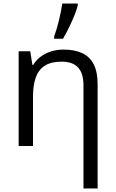

<svg xmlns="http://www.w3.org/2000/svg" viewBox="-20 -825 653 1085"><path d="M338.9 -544.9Q402.3 -544.9 445.3 -524.4Q488.3 -503.9 510 -460.7Q531.7 -417.5 531.7 -348.6V240.2H451.7V-343.3Q451.7 -410.2 421.4 -443.4Q391.1 -476.6 327.6 -476.6Q269 -476.6 233.6 -454.1Q198.2 -431.6 182.4 -387.9Q166.5 -344.2 166.5 -280.3V0H85.4V-535.2H150.9L163.1 -458H167.5Q184.6 -486.3 210.9 -505.6Q237.3 -524.9 270 -534.9Q302.7 -544.9 338.9 -544.9ZM286.1 -606V-619.1Q293 -637.7 300 -661.1Q307.1 -684.6 313.2 -710Q319.3 -735.4 324.2 -760Q329.1 -784.7 332 -805.2H419.4V-794.4Q414.1 -771.5 400.4 -737.8Q386.7 -704.1 369.6 -668.9Q352.5 -633.8 335.9 -606Z"/></svg>

Font: Wonky
Style: Regular
Weight: 400
Designer: Monotype Design Team
Foundry: Monotype Imaging Inc.
Version: Version 3.000